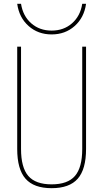

<svg xmlns="http://www.w3.org/2000/svg" viewBox="-20 -974 540 1004"><path d="M250 10Q157 10 113.5 -39.5Q70 -89 70 -195V-730H90V-195Q90 -98 128 -54Q166 -10 250 -10Q334 -10 372 -54Q410 -98 410 -195V-730H430V-195Q430 -89 386.5 -39.5Q343 10 250 10ZM250 -794Q179 -794 129.5 -838Q80 -882 70 -954H90Q100 -890 143.5 -852Q187 -814 250 -814Q313 -814 356.5 -852Q400 -890 410 -954H430Q420 -882 370.5 -838Q321 -794 250 -794Z"/></svg>

Font: M PLUS 1 Code Thin
Style: Regular
Weight: 250
Designer: Coji Morishita
Foundry: UNDERFOREST DESIGN
Version: Version 1.002